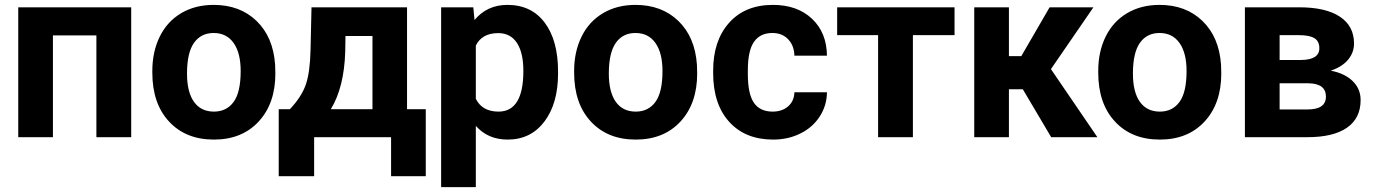

<svg xmlns="http://www.w3.org/2000/svg" viewBox="-20 -558 5586 781"><path d="M513.7 0H372.1V-414.1H195.3V0H54.2V-528.3H513.7Z M599.6 -269Q599.6 -347.7 629.9 -409.2Q660.2 -470.7 717 -504.4Q773.9 -538.1 849.1 -538.1Q956.1 -538.1 1023.7 -472.7Q1091.3 -407.2 1099.1 -294.9L1100.1 -258.8Q1100.1 -137.2 1032.2 -63.7Q964.4 9.8 850.1 9.8Q735.8 9.8 667.7 -63.5Q599.6 -136.7 599.6 -262.7ZM740.7 -258.8Q740.7 -183.6 769 -143.8Q797.4 -104 850.1 -104Q901.4 -104 930.2 -143.3Q959 -182.6 959 -269Q959 -342.8 930.2 -383.3Q901.4 -423.8 849.1 -423.8Q797.4 -423.8 769 -383.5Q740.7 -343.3 740.7 -258.8Z M1159.2 -113.8Q1207 -164.6 1224.1 -214.4Q1241.2 -264.2 1243.2 -355.5L1247.1 -528.3H1635.7V-113.8H1711.9V158.7H1570.8V0H1257.8V158.7H1113.8V-113.8ZM1325.7 -113.8H1495.1V-411.6H1385.3L1384.3 -348.1Q1379.9 -202.6 1325.7 -113.8Z M2250 -259.3Q2250 -137.2 2194.6 -63.7Q2139.2 9.8 2044.9 9.8Q1964.8 9.8 1915.5 -45.9V203.1H1774.4V-528.3H1905.3L1910.2 -476.6Q1961.4 -538.1 2043.9 -538.1Q2141.6 -538.1 2195.8 -465.8Q2250 -393.6 2250 -266.6ZM2108.9 -269.5Q2108.9 -343.3 2082.8 -383.3Q2056.6 -423.3 2006.8 -423.3Q1940.4 -423.3 1915.5 -372.6V-156.2Q1941.4 -104 2007.8 -104Q2108.9 -104 2108.9 -269.5Z M2315.4 -269Q2315.4 -347.7 2345.7 -409.2Q2376 -470.7 2432.9 -504.4Q2489.7 -538.1 2564.9 -538.1Q2671.9 -538.1 2739.5 -472.7Q2807.1 -407.2 2814.9 -294.9L2815.9 -258.8Q2815.9 -137.2 2748 -63.7Q2680.2 9.8 2565.9 9.8Q2451.7 9.8 2383.5 -63.5Q2315.4 -136.7 2315.4 -262.7ZM2456.5 -258.8Q2456.5 -183.6 2484.9 -143.8Q2513.2 -104 2565.9 -104Q2617.2 -104 2646 -143.3Q2674.8 -182.6 2674.8 -269Q2674.8 -342.8 2646 -383.3Q2617.2 -423.8 2564.9 -423.8Q2513.2 -423.8 2484.9 -383.5Q2456.5 -343.3 2456.5 -258.8Z M3122.6 -104Q3161.6 -104 3186 -125.5Q3210.4 -147 3211.4 -182.6H3343.8Q3343.3 -128.9 3314.5 -84.2Q3285.6 -39.6 3235.6 -14.9Q3185.5 9.8 3125 9.8Q3011.7 9.8 2946.3 -62.3Q2880.9 -134.3 2880.9 -261.2V-270.5Q2880.9 -392.6 2945.8 -465.3Q3010.7 -538.1 3124 -538.1Q3223.1 -538.1 3283 -481.7Q3342.8 -425.3 3343.8 -331.5H3211.4Q3210.4 -372.6 3186 -398.2Q3161.6 -423.8 3121.6 -423.8Q3072.3 -423.8 3047.1 -387.9Q3022 -352.1 3022 -271.5V-256.8Q3022 -175.3 3046.9 -139.6Q3071.8 -104 3122.6 -104Z M3862.8 -415H3693.4V0H3551.8V-415H3385.3V-528.3H3862.8Z M4140.6 -194.8H4084V0H3942.9V-528.3H4084V-329.6H4134.3L4249.5 -528.3H4427.7L4254.9 -276.9L4443.8 0H4255.9Z M4447.3 -269Q4447.3 -347.7 4477.5 -409.2Q4507.8 -470.7 4564.7 -504.4Q4621.6 -538.1 4696.8 -538.1Q4803.7 -538.1 4871.3 -472.7Q4939 -407.2 4946.8 -294.9L4947.8 -258.8Q4947.8 -137.2 4879.9 -63.7Q4812 9.8 4697.8 9.8Q4583.5 9.8 4515.4 -63.5Q4447.3 -136.7 4447.3 -262.7ZM4588.4 -258.8Q4588.4 -183.6 4616.7 -143.8Q4645 -104 4697.8 -104Q4749 -104 4777.8 -143.3Q4806.6 -182.6 4806.6 -269Q4806.6 -342.8 4777.8 -383.3Q4749 -423.8 4696.8 -423.8Q4645 -423.8 4616.7 -383.5Q4588.4 -343.3 4588.4 -258.8Z M5043.9 0V-528.3H5264.6Q5372.6 -528.3 5430.2 -490.2Q5487.8 -452.1 5487.8 -380.9Q5487.8 -344.2 5463.6 -315.2Q5439.5 -286.1 5393.1 -270.5Q5449.7 -259.8 5482.2 -228.3Q5514.6 -196.8 5514.6 -150.9Q5514.6 -77.1 5459.2 -38.6Q5403.8 0 5298.3 0ZM5185.1 -219.2V-112.8H5298.8Q5373.5 -112.8 5373.5 -165Q5373.5 -218.3 5302.2 -219.2ZM5185.1 -314H5272.5Q5346.7 -314.9 5346.7 -361.8Q5346.7 -390.6 5326.4 -402.8Q5306.2 -415 5264.6 -415H5185.1Z"/></svg>

Font: RobotoInd
Style: Bold
Weight: 700
Designer: Google
Version: Version 2.001150; 2014